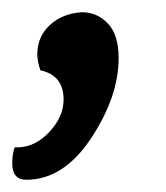

<svg xmlns="http://www.w3.org/2000/svg" viewBox="-36 -140 271 314"><path d="M98 -120Q123 -120 140.5 -101.5Q158 -83 158 -45Q158 18 113 86Q68 154 7 154Q-16 154 -16 127Q-16 112 -12 101H-8Q21 101 44.5 76Q68 51 68 23Q68 -17 30 -25Q25 -40 25 -51Q25 -80 45.5 -99Q66 -118 98 -120Z"/></svg>

Font: Overlock
Style: Bold Italic
Weight: 700
Designer: Dario Muhafara
Foundry: Dario Manuel Muhafara
Version: Version 1.002